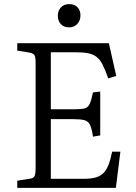

<svg xmlns="http://www.w3.org/2000/svg" viewBox="-20 -913 659 933"><path d="M64 0V-35L122 -44Q141 -46 147 -56Q153 -66 153 -94V-611Q153 -636 147 -645.5Q141 -655 120 -658L64 -667V-703H509L545 -544L506 -532Q491 -575 478 -600Q465 -625 448 -637.5Q431 -650 407 -654.5Q383 -659 346 -659H227V-382H342Q376 -382 392 -386.5Q408 -391 416 -408.5Q424 -426 432 -464L467 -468V-255L432 -249Q426 -288 417.5 -306Q409 -324 390.5 -329Q372 -334 335 -334H227V-44H383Q418 -44 441 -49.5Q464 -55 480 -69.5Q496 -84 506.5 -110Q517 -136 525 -176H565L543 0ZM316 -780Q290 -780 275.5 -796Q261 -812 261 -836Q261 -861 276 -877Q291 -893 316 -893Q342 -893 356.5 -878Q371 -863 371 -838Q371 -814 356 -797Q341 -780 316 -780Z"/></svg>

Font: Literata 18pt Light
Style: Regular
Weight: 300
Designer: Latin by Veronika Burian and Jose Scaglione. Greek by Irene Vlachou. Cyrillic by Vera Evstafieva.
Foundry: TypeTogether
Version: Version 3.103;gftools[0.9.29]